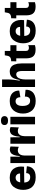

<svg xmlns="http://www.w3.org/2000/svg" viewBox="1644 -2414 784 4113"><g transform="rotate(-90 2036.5 -358.0)"><path d="M296 14Q224 14 172 -6Q122 -25 88 -62Q55 -98 40 -148Q25 -198 25 -253Q25 -313 41 -364Q58 -416 89 -457Q120 -498 170 -520Q218 -542 285 -542Q353 -542 400 -520Q450 -497 479 -456Q510 -413 520 -358Q530 -304 521 -235L128 -230V-317L407 -321L374 -274Q381 -321 372 -354Q364 -383 340 -400Q318 -416 286 -416Q249 -416 226 -397Q203 -378 192 -343Q181 -307 181 -260Q181 -177 210 -141Q240 -104 296 -104Q322 -104 338 -110Q353 -115 364 -128Q376 -142 380 -156Q385 -174 385 -190L531 -175Q529 -140 518 -108Q505 -72 479 -46Q451 -18 407 -2Q363 14 296 14Z M599 0V-273V-528H736L737 -328H749Q755 -408 773 -454Q791 -500 821 -520Q852 -540 891 -540Q900 -540 922 -536Q937 -533 955 -525L948 -348Q925 -360 908 -364Q885 -369 870 -369Q837 -369 812 -352Q788 -335 774 -302Q762 -272 760 -219V0Z M1014 0V-273V-528H1151L1152 -328H1164Q1170 -408 1188 -454Q1206 -500 1236 -520Q1267 -540 1306 -540Q1315 -540 1337 -536Q1352 -533 1370 -525L1363 -348Q1340 -360 1323 -364Q1300 -369 1285 -369Q1252 -369 1227 -352Q1203 -335 1189 -302Q1177 -272 1175 -219V0Z M1438 -598Q1414 -618 1414 -653Q1414 -690 1438 -710Q1463 -730 1509 -730Q1555 -730 1580 -710Q1605 -690 1605 -653Q1605 -618 1580 -598Q1555 -578 1509 -578Q1463 -578 1438 -598ZM1429 0V-528H1590V0Z M1931 14Q1859 14 1810 -6Q1757 -28 1725 -64Q1693 -101 1676 -151Q1660 -199 1660 -258Q1660 -318 1676 -367Q1693 -418 1725 -458Q1757 -497 1809 -520Q1859 -542 1928 -542Q1988 -542 2030 -526Q2076 -509 2101 -482Q2127 -454 2141 -416Q2154 -381 2152 -338L2010 -314Q2010 -348 1999 -372Q1988 -396 1969 -406Q1949 -417 1923 -417Q1901 -417 1883 -408Q1864 -399 1851 -381Q1838 -363 1830 -334Q1823 -307 1823 -265Q1823 -212 1836 -177Q1850 -140 1873 -123Q1897 -105 1933 -105Q1973 -105 1991 -122Q2011 -140 2018 -166Q2025 -190 2023 -218L2169 -203Q2172 -161 2160 -122Q2148 -85 2119 -52Q2093 -23 2043 -4Q1997 14 1931 14Z M2229 0V-297V-706H2390V-564Q2390 -552 2388 -512Q2386 -480 2382 -448Q2379 -426 2373 -384Q2366 -331 2365 -329H2379Q2389 -394 2412 -448Q2433 -497 2470 -519Q2508 -542 2560 -542Q2598 -542 2626 -530Q2656 -517 2676 -496Q2696 -475 2708 -443Q2723 -402 2728 -373Q2734 -334 2734 -288V0H2572V-274Q2572 -298 2569 -322Q2566 -343 2558 -363Q2550 -382 2536 -392Q2520 -403 2498 -403Q2466 -403 2441 -380Q2418 -358 2404 -312Q2390 -265 2390 -199V0Z M3026 12Q2969 12 2932 -5Q2896 -21 2876 -51Q2858 -77 2850 -116Q2843 -150 2843 -187V-402H2779L2780 -512H2800Q2852 -516 2875 -542Q2899 -569 2903 -622L2908 -648H3001V-528H3124V-398H3001V-199Q3001 -161 3020 -146Q3040 -131 3066 -131Q3085 -131 3098 -135Q3116 -140 3125 -146V-2Q3093 7 3070 10Q3054 12 3026 12Z M3436 14Q3364 14 3312 -6Q3262 -25 3228 -62Q3195 -98 3180 -148Q3165 -198 3165 -253Q3165 -313 3181 -364Q3198 -416 3229 -457Q3260 -498 3310 -520Q3358 -542 3425 -542Q3493 -542 3540 -520Q3590 -497 3619 -456Q3650 -413 3660 -358Q3670 -304 3661 -235L3268 -230V-317L3547 -321L3514 -274Q3521 -321 3512 -354Q3504 -383 3480 -400Q3458 -416 3426 -416Q3389 -416 3366 -397Q3343 -378 3332 -343Q3321 -307 3321 -260Q3321 -177 3350 -141Q3380 -104 3436 -104Q3462 -104 3478 -110Q3493 -115 3504 -128Q3516 -142 3520 -156Q3525 -174 3525 -190L3671 -175Q3669 -140 3658 -108Q3645 -72 3619 -46Q3591 -18 3547 -2Q3503 14 3436 14Z M3947 12Q3890 12 3853 -5Q3817 -21 3797 -51Q3779 -77 3771 -116Q3764 -150 3764 -187V-402H3700L3701 -512H3721Q3773 -516 3796 -542Q3820 -569 3824 -622L3829 -648H3922V-528H4045V-398H3922V-199Q3922 -161 3941 -146Q3961 -131 3987 -131Q4006 -131 4019 -135Q4037 -140 4046 -146V-2Q4014 7 3991 10Q3975 12 3947 12Z"/></g></svg>

Font: Bricolage Grotesque 36pt ExtraBold
Style: Regular
Weight: 800
Designer: Mathieu Triay
Foundry: Atelier Triay
Version: Version 1.000;gftools[0.9.30]